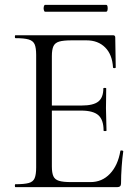

<svg xmlns="http://www.w3.org/2000/svg" viewBox="-20 -770 577 790"><path d="M462.2 0H43.4Q41.2 0 41.2 -6Q41.2 -12 43.4 -12Q80 -12 98.2 -17Q116.4 -22 122.6 -37Q128.8 -52 128.8 -81V-544Q128.8 -573 122.6 -587.5Q116.4 -602 98.2 -607.5Q80 -613 43.4 -613Q41.2 -613 41.2 -619Q41.2 -625 43.4 -625H445Q454.2 -625 454.2 -616L456.2 -492.6Q456.2 -489.8 450.8 -489.6Q445.4 -489.4 445 -492.4Q441.8 -545.8 412.6 -574.9Q383.4 -604 335.8 -604H274.6Q241 -604 223.6 -598.9Q206.2 -593.8 199.8 -579.8Q193.4 -565.8 193.4 -539V-85Q193.4 -58.8 199.6 -45Q205.8 -31.2 222.6 -26Q239.4 -20.8 272.2 -20.8H352.4Q400 -20.8 432.6 -55.2Q465.2 -89.6 475.2 -148.6Q475.4 -151.6 481.3 -150.9Q487.2 -150.2 487.2 -147.4Q483.2 -120.8 480.6 -83.7Q478 -46.6 478 -15Q478 0 462.2 0ZM406.2 -232.6Q406.2 -276.8 384.8 -295.9Q363.4 -315 313 -315H162.8V-335.8H315.6Q364.2 -335.8 384.7 -352.3Q405.2 -368.8 405.2 -406.2Q405.2 -408.4 411.1 -408.4Q417 -408.4 417 -406.2Q417 -376.4 416.5 -359.9Q416 -343.4 416 -325Q416 -302.4 417.1 -280.4Q418.2 -258.4 418.2 -232.6Q418.2 -230.6 412.2 -230.6Q406.2 -230.6 406.2 -232.6ZM165.6 -721.8Q162 -721.8 160.3 -728.9Q158.6 -736 160.3 -743Q162 -750 165.6 -750H416.6Q421.2 -750 422.5 -743Q423.8 -736 422.5 -728.9Q421.2 -721.8 416.6 -721.8Z"/></svg>

Font: Cormorant Infant Light
Style: Regular
Weight: 300
Designer: Christian Thalmann (Catharsis Fonts)
Foundry: Catharsis Fonts
Version: Version 4.001